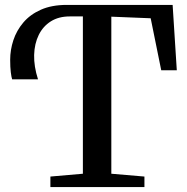

<svg xmlns="http://www.w3.org/2000/svg" viewBox="-20 -763 762 783"><path d="M185.5 0V-43L318 -54.5V-696H264Q219.5 -696 187.5 -676Q155.5 -656 138 -620.5Q120.5 -585 119.2 -538.8Q118 -492.5 135 -439.5H29.5Q26.5 -448.5 24 -468.5Q21.5 -488.5 21.5 -519.5Q21.5 -559.5 34.5 -599Q47.5 -638.5 75.2 -671.2Q103 -704 147 -723.5Q191 -743 252.5 -743H684L701 -476.5H637.5L594.5 -688.5L434 -695V-54.5L569 -43V0Z"/></svg>

Font: Merriweather 48pt Medium
Style: Regular
Weight: 500
Version: Version 2.100